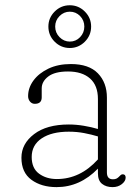

<svg xmlns="http://www.w3.org/2000/svg" viewBox="-20 -718 546 748"><path d="M63.5 -103.5Q63.5 -158 112.8 -195.5Q162 -233 248 -233Q276.5 -233 306.5 -228Q336.5 -223 361.5 -215.5V-332.5Q361.5 -385 330.8 -412.2Q300 -439.5 245 -439.5Q193.5 -439.5 168 -420Q142.5 -400.5 142.5 -373.5V-338.5Q142.5 -313.5 115.5 -313.5Q104.5 -313.5 97 -322.2Q89.5 -331 89.5 -343.5Q89.5 -376 110.5 -404.5Q131.5 -433 169 -450.8Q206.5 -468.5 256 -468.5Q326.5 -468.5 361.5 -432.2Q396.5 -396 396.5 -337.5V-46Q396.5 -19.5 420 -19.5Q428.5 -19.5 433.8 -22.2Q439 -25 442.5 -28.5Q446.5 -32.5 450 -35.8Q453.5 -39 458 -39Q469.5 -39 469.5 -26Q469.5 -12.5 454.8 -0.8Q440 11 418.5 11Q393.5 11 377.5 -1.8Q361.5 -14.5 361.5 -43V-61Q291.5 11 200.5 11Q141.5 11 102.5 -17.5Q63.5 -46 63.5 -103.5ZM103.5 -106.5Q103.5 -62.5 132 -41.5Q160.5 -20.5 201.5 -20.5Q292.5 -20.5 361.5 -97V-186.5Q336.5 -194 308 -199.5Q279.5 -205 248 -205Q181.5 -205 142.5 -179Q103.5 -153 103.5 -106.5ZM252 -531Q217.5 -531 193 -555.5Q168.5 -580 168.5 -614.5Q168.5 -648.5 193 -673Q217.5 -697.5 252 -697.5Q286 -697.5 310.5 -673Q335 -648.5 335 -614.5Q335 -580 310.5 -555.5Q286 -531 252 -531ZM252 -672.5Q229 -672.5 212 -655.5Q195 -638.5 195 -614.5Q195 -590.5 212 -573.2Q229 -556 252 -556Q275.5 -556 292 -573.2Q308.5 -590.5 308.5 -614.5Q308.5 -638.5 292 -655.5Q275.5 -672.5 252 -672.5Z"/></svg>

Font: Fraunces 9pt S100 Thin
Style: Regular
Weight: 100
Version: Version 1.000; ttfautohint (v1.8.3)